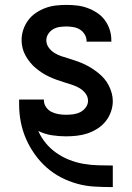

<svg xmlns="http://www.w3.org/2000/svg" viewBox="-20 -548 540 783"><path d="M439 215Q403 215 366.5 213Q330 211 295.5 201.5Q261 192 229 175.5Q197 159 170 135Q143 111 122 81.5Q101 52 86.5 19Q72 -14 65 -49.5Q58 -85 58 -121V-142H159V-139Q159 -124 168 -111Q177 -98 190.5 -91.5Q204 -85 219 -82.5Q234 -80 249 -80Q264 -80 279 -82Q294 -84 307 -90.5Q320 -97 329.5 -109.5Q339 -122 339 -137Q339 -153 329 -166.5Q319 -180 304.5 -188.5Q290 -197 274.5 -202Q259 -207 243 -212Q227 -217 211.5 -222.5Q196 -228 181 -235Q166 -242 152 -251Q138 -260 125.5 -270.5Q113 -281 102.5 -294Q92 -307 84 -321.5Q76 -336 72 -352Q68 -368 68 -384Q68 -406 75 -427Q82 -448 95 -465.5Q108 -483 126.5 -495.5Q145 -508 165.5 -515.5Q186 -523 207.5 -525.5Q229 -528 251 -528Q273 -528 294.5 -525.5Q316 -523 336.5 -515.5Q357 -508 375.5 -496Q394 -484 407 -466.5Q420 -449 427 -428Q434 -407 434 -385V-378H333V-381Q333 -395 325.5 -407.5Q318 -420 306 -427.5Q294 -435 279.5 -437.5Q265 -440 251 -440Q237 -440 223 -438Q209 -436 197 -429Q185 -422 177 -410Q169 -398 169 -384Q169 -367 179 -353.5Q189 -340 203 -331.5Q217 -323 233 -318Q249 -313 265 -308Q281 -303 296.5 -297.5Q312 -292 326.5 -285Q341 -278 355 -269Q369 -260 382 -249.5Q395 -239 405.5 -226.5Q416 -214 423.5 -199.5Q431 -185 435.5 -168.5Q440 -152 440 -136Q440 -114 432.5 -92.5Q425 -71 411 -53.5Q397 -36 377.5 -23.5Q358 -11 337 -4Q316 3 293.5 5.5Q271 8 249 8Q220 8 191 3.5Q162 -1 136 -14Q148 13 167 36Q186 59 210.5 76Q235 93 263 104Q291 115 320 120Q349 125 379 126Q409 127 439 127H440V215Z"/></svg>

Font: Iosevka Term Semibold
Style: Regular
Weight: 600
Monospace: yes
Designer: Belleve Invis
Foundry: Belleve Invis
Version: Version 31.4.0